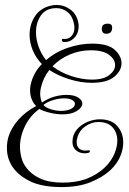

<svg xmlns="http://www.w3.org/2000/svg" viewBox="-20 -695 523 779"><path d="M230 64Q159 64 112 45Q60 22 34 -13.5Q8 -49 8 -95Q8 -117 14 -139Q25 -175 53.5 -208Q82 -241 127 -265Q117 -273 109.5 -290.5Q102 -308 102 -329Q102 -334 102.5 -339.5Q103 -345 104 -350Q115 -400 150 -435Q125 -461 112.5 -492Q100 -523 100 -554Q100 -595 121.5 -628.5Q143 -662 186 -672Q198 -675 209 -675Q240 -675 266 -656Q292 -637 298 -601Q299 -598 299 -594.5Q299 -591 299 -588Q299 -559 280.5 -540.5Q262 -522 236 -525Q231 -527 231 -532Q231 -539 237 -537Q257 -535 269.5 -548Q282 -561 282 -583Q282 -587 281.5 -591Q281 -595 280 -599Q274 -630 254 -646Q234 -662 209 -662Q167 -662 146.5 -633Q126 -604 126 -564Q126 -536 136.5 -506Q147 -476 167 -451Q205 -484 255 -501Q305 -518 354 -518Q418 -518 445.5 -493Q473 -468 473 -438Q473 -408 443.5 -383.5Q414 -359 352 -359Q308 -359 261.5 -373.5Q215 -388 180 -411Q155 -379 146 -339Q143 -327 143 -315Q143 -305 145 -296Q147 -287 150 -279Q176 -296 201 -303Q226 -310 250 -310Q282 -310 298.5 -298.5Q315 -287 314 -273Q312 -257 290.5 -244Q269 -231 234 -231Q208 -231 180.5 -238Q153 -245 140 -253Q103 -227 82 -184.5Q61 -142 61 -98Q61 -93 61.5 -87Q62 -81 63 -75Q65 -59 70.5 -44Q76 -29 86 -16Q106 12 142.5 29Q179 46 234 46Q288 46 330 31Q375 13 403.5 -14Q432 -41 445 -73Q456 -101 456 -124Q456 -157 436.5 -178.5Q417 -200 379 -200Q351 -200 325.5 -182Q300 -164 293 -133Q292 -129 291.5 -125.5Q291 -122 291 -118Q291 -102 300.5 -93Q310 -84 326 -84Q329 -84 332 -84.5Q335 -85 338 -85H341Q345 -85 345 -82Q345 -77 339 -75Q335 -74 331.5 -73.5Q328 -73 324 -73Q302 -73 288 -85.5Q274 -98 274 -119Q274 -148 291 -168.5Q308 -189 334 -200Q360 -211 385 -211Q432 -211 456 -183.5Q480 -156 480 -117Q480 -94 471 -68Q457 -31 426 -3Q395 25 346.5 44.5Q298 64 230 64ZM353 -372Q400 -372 423.5 -390.5Q447 -409 447 -431Q447 -454 422.5 -472.5Q398 -491 348 -491Q304 -491 263.5 -474Q223 -457 193 -426Q227 -400 270.5 -386Q314 -372 353 -372ZM225 -245Q252 -245 268 -253Q284 -261 284 -274Q284 -283 272.5 -289.5Q261 -296 239 -296Q220 -296 196 -289Q172 -282 156 -269Q166 -258 185.5 -252Q205 -246 225 -245ZM411 -558Q393 -558 393 -579Q393 -599 418 -599Q435 -599 435 -583Q435 -558 411 -558Z"/></svg>

Font: Puppies Play
Style: Regular
Weight: 400
Designer: Robert E. Leuschke
Foundry: Robert E. Leuschke
Version: Version 1.010; ttfautohint (v1.8.3)